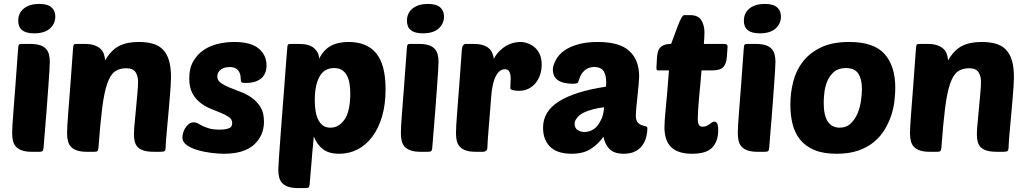

<svg xmlns="http://www.w3.org/2000/svg" viewBox="-20 -774 5238 979"><path d="M144 0Q113 0 93.5 -6.5Q74 -13 62.5 -25Q51 -37 46.5 -54.5Q42 -72 42 -95Q42 -110 43.5 -137.5Q45 -165 49 -213.5Q53 -262 58.5 -336.5Q64 -411 72 -521Q73 -543 77 -547Q80 -550 93 -550H132Q163 -550 182.5 -544Q202 -538 213.5 -526Q225 -514 229.5 -497Q234 -480 234 -459Q234 -444 232 -414Q230 -384 226.5 -332.5Q223 -281 217 -204.5Q211 -128 202 -20Q201 -8 197 -4Q193 0 180 0ZM73 -668Q73 -708 102 -731Q131 -754 180 -754Q223 -754 242.5 -736.5Q262 -719 262 -690Q262 -653 234.5 -628.5Q207 -604 154 -604Q73 -604 73 -668Z M663 -88Q663 -110 666.5 -145.5Q670 -181 673.5 -220.5Q677 -260 680.5 -297Q684 -334 684 -359Q684 -385 671.5 -405.5Q659 -426 623 -426Q588 -426 565 -409Q542 -392 526.5 -347Q511 -302 501 -223Q491 -144 482 -20Q481 -8 477 -4Q473 0 460 0H424Q393 0 373.5 -6.5Q354 -13 342.5 -25Q331 -37 326.5 -54.5Q322 -72 322 -95Q322 -110 323.5 -137.5Q325 -165 329 -213.5Q333 -262 338.5 -336.5Q344 -411 352 -521Q353 -543 357 -547Q360 -550 373 -550H412Q442 -550 461.5 -543Q481 -536 493 -524.5Q505 -513 510 -497.5Q515 -482 516 -466Q547 -519 587 -539.5Q627 -560 687 -560Q729 -560 760 -551Q791 -542 811.5 -520.5Q832 -499 842 -464.5Q852 -430 852 -379Q852 -363 850 -333Q848 -303 845 -267.5Q842 -232 838.5 -193.5Q835 -155 832 -122Q829 -89 827 -64Q825 -39 825 -31Q825 -9 820 -4.5Q815 0 798 0H766Q734 0 714 -6Q694 -12 683 -23Q672 -34 667.5 -50.5Q663 -67 663 -88Z M1174 -560Q1259 -560 1299 -526.5Q1339 -493 1339 -441Q1339 -397 1311.5 -374Q1284 -351 1232 -351Q1218 -351 1213 -354Q1208 -357 1208 -365Q1208 -374 1206.5 -385.5Q1205 -397 1199.5 -407.5Q1194 -418 1182.5 -425Q1171 -432 1150 -432Q1122 -432 1105 -418.5Q1088 -405 1088 -385Q1088 -364 1105.5 -351.5Q1123 -339 1149.5 -328Q1176 -317 1207 -305.5Q1238 -294 1264.5 -275Q1291 -256 1308.5 -227.5Q1326 -199 1326 -154Q1326 -82 1275 -36Q1224 10 1122 10Q1094 10 1057.5 5.5Q1021 1 988 -8.5Q955 -18 932.5 -34Q910 -50 910 -74Q910 -83 913.5 -96Q917 -109 924.5 -121Q932 -133 942.5 -141.5Q953 -150 968 -150Q980 -150 990 -144Q1000 -138 1013.5 -131.5Q1027 -125 1047 -119Q1067 -113 1100 -113Q1125 -113 1144.5 -119Q1164 -125 1164 -146Q1164 -165 1148 -176.5Q1132 -188 1107.5 -198Q1083 -208 1054.5 -219.5Q1026 -231 1001.5 -250Q977 -269 961 -298.5Q945 -328 945 -375Q945 -426 965.5 -461.5Q986 -497 1018.5 -519Q1051 -541 1092 -550.5Q1133 -560 1174 -560Z M1757 -560Q1851 -560 1898.5 -502Q1946 -444 1946 -319Q1946 -241 1928 -180Q1910 -119 1878 -76.5Q1846 -34 1803 -12Q1760 10 1710 10Q1657 10 1627 -13Q1597 -36 1580 -78Q1577 -42 1575 -23Q1573 -4 1572 7.5Q1571 19 1570.5 28Q1570 37 1568.5 52Q1567 67 1565 93Q1563 119 1559 165Q1558 177 1554 181Q1550 185 1537 185H1501Q1470 185 1450.5 178.5Q1431 172 1419.5 160Q1408 148 1403.5 130.5Q1399 113 1399 90Q1399 80 1402 36Q1405 -8 1409.5 -69.5Q1414 -131 1419.5 -202Q1425 -273 1430 -337.5Q1435 -402 1438.5 -452Q1442 -502 1444 -521Q1445 -543 1449 -547Q1452 -550 1465 -550H1504Q1558 -550 1582.5 -527.5Q1607 -505 1607 -474Q1630 -520 1666.5 -540Q1703 -560 1757 -560ZM1684 -427Q1633 -427 1609 -383Q1585 -339 1585 -263Q1585 -237 1588.5 -212Q1592 -187 1601 -167Q1610 -147 1625.5 -135Q1641 -123 1665 -123Q1708 -123 1737 -165Q1766 -207 1766 -297Q1766 -322 1762.5 -345.5Q1759 -369 1750 -387Q1741 -405 1725 -416Q1709 -427 1684 -427Z M2126 0Q2095 0 2075.5 -6.5Q2056 -13 2044.5 -25Q2033 -37 2028.5 -54.5Q2024 -72 2024 -95Q2024 -110 2025.5 -137.5Q2027 -165 2031 -213.5Q2035 -262 2040.5 -336.5Q2046 -411 2054 -521Q2055 -543 2059 -547Q2062 -550 2075 -550H2114Q2145 -550 2164.5 -544Q2184 -538 2195.5 -526Q2207 -514 2211.5 -497Q2216 -480 2216 -459Q2216 -444 2214 -414Q2212 -384 2208.5 -332.5Q2205 -281 2199 -204.5Q2193 -128 2184 -20Q2183 -8 2179 -4Q2175 0 2162 0ZM2055 -668Q2055 -708 2084 -731Q2113 -754 2162 -754Q2205 -754 2224.5 -736.5Q2244 -719 2244 -690Q2244 -653 2216.5 -628.5Q2189 -604 2136 -604Q2055 -604 2055 -668Z M2627 -311Q2621 -311 2613.5 -311.5Q2606 -312 2599 -313.5Q2592 -315 2587 -317.5Q2582 -320 2582 -324Q2582 -337 2583 -348Q2584 -359 2584 -371Q2584 -393 2578 -407Q2572 -421 2554 -421Q2526 -421 2507.5 -384.5Q2489 -348 2484 -275Q2482 -243 2478.5 -202.5Q2475 -162 2472 -124.5Q2469 -87 2467 -58Q2465 -29 2465 -20Q2465 -10 2458 -5Q2451 0 2443 0H2407Q2376 0 2356.5 -6.5Q2337 -13 2325.5 -25Q2314 -37 2309.5 -54.5Q2305 -72 2305 -95Q2305 -110 2306.5 -137.5Q2308 -165 2312 -213.5Q2316 -262 2321.5 -336.5Q2327 -411 2335 -521Q2337 -550 2356 -550H2395Q2423 -550 2442 -544Q2461 -538 2473 -527.5Q2485 -517 2490.5 -503Q2496 -489 2498 -474Q2510 -497 2526.5 -513.5Q2543 -530 2561 -540.5Q2579 -551 2598 -555.5Q2617 -560 2633 -560Q2652 -560 2671.5 -553Q2691 -546 2707 -532Q2723 -518 2732.5 -496Q2742 -474 2742 -444Q2742 -417 2734 -393Q2726 -369 2711 -350.5Q2696 -332 2674.5 -321.5Q2653 -311 2627 -311Z M3060 -227Q3032 -224 3005 -217Q2978 -210 2957 -200Q2936 -190 2923 -174Q2910 -158 2910 -145Q2910 -120 2926 -110.5Q2942 -101 2960 -101Q2977 -101 2994.5 -108.5Q3012 -116 3025 -131.5Q3038 -147 3048 -170Q3058 -193 3060 -227ZM2749 -123Q2749 -206 2830 -257Q2911 -308 3069 -332Q3070 -334 3070.5 -339.5Q3071 -345 3071 -356Q3071 -388 3059 -409.5Q3047 -431 3009 -433Q2988 -431 2975 -424.5Q2962 -418 2952.5 -406.5Q2943 -395 2939.5 -387Q2936 -379 2930 -361Q2928 -352 2921.5 -349.5Q2915 -347 2901 -347Q2799 -347 2799 -420Q2799 -439 2813.5 -467Q2828 -495 2856.5 -515.5Q2885 -536 2928 -548Q2971 -560 3028 -560Q3139 -560 3189 -514Q3239 -468 3239 -384Q3239 -373 3236.5 -344.5Q3234 -316 3230.5 -284.5Q3227 -253 3224.5 -225Q3222 -197 3222 -186Q3222 -161 3231 -150.5Q3240 -140 3251.5 -136Q3263 -132 3272 -130Q3281 -128 3281 -120Q3281 -98 3275 -75Q3269 -52 3255.5 -33Q3242 -14 3218.5 -2Q3195 10 3161 10Q3113 10 3089 -13Q3065 -36 3057 -77Q3033 -42 2994.5 -16Q2956 10 2894 10Q2864 10 2837.5 3Q2811 -4 2791.5 -20Q2772 -36 2760.5 -61.5Q2749 -87 2749 -123Z M3557 -415Q3554 -377 3550.5 -340Q3547 -303 3544 -270Q3541 -237 3539.5 -211Q3538 -185 3538 -171Q3538 -145 3544 -136.5Q3550 -128 3564 -128Q3575 -128 3583 -132Q3591 -136 3598 -141Q3605 -146 3610.5 -150Q3616 -154 3623 -154Q3630 -154 3636 -146Q3642 -138 3642 -109Q3642 -54 3612 -22Q3582 10 3509 10Q3437 10 3402.5 -23.5Q3368 -57 3368 -126Q3368 -141 3369.5 -161.5Q3371 -182 3374 -215Q3377 -248 3381.5 -296Q3386 -344 3391 -415H3338Q3330 -415 3328.5 -418.5Q3327 -422 3327 -429L3330 -480Q3331 -493 3333.5 -505.5Q3336 -518 3343.5 -528Q3351 -538 3365 -544Q3379 -550 3402 -550Q3409 -568 3418 -593Q3427 -618 3436 -641.5Q3445 -665 3453.5 -681Q3462 -697 3469 -697H3498Q3540 -697 3556 -671Q3572 -645 3572 -609Q3572 -589 3569 -550H3674Q3690 -550 3690 -536L3686 -482Q3684 -452 3669.5 -433.5Q3655 -415 3610 -415Z M3844 0Q3813 0 3793.5 -6.5Q3774 -13 3762.5 -25Q3751 -37 3746.5 -54.5Q3742 -72 3742 -95Q3742 -110 3743.5 -137.5Q3745 -165 3749 -213.5Q3753 -262 3758.5 -336.5Q3764 -411 3772 -521Q3773 -543 3777 -547Q3780 -550 3793 -550H3832Q3863 -550 3882.5 -544Q3902 -538 3913.5 -526Q3925 -514 3929.5 -497Q3934 -480 3934 -459Q3934 -444 3932 -414Q3930 -384 3926.5 -332.5Q3923 -281 3917 -204.5Q3911 -128 3902 -20Q3901 -8 3897 -4Q3893 0 3880 0ZM3773 -668Q3773 -708 3802 -731Q3831 -754 3880 -754Q3923 -754 3942.5 -736.5Q3962 -719 3962 -690Q3962 -653 3934.5 -628.5Q3907 -604 3854 -604Q3773 -604 3773 -668Z M4246 10Q4177 10 4131.5 -9.5Q4086 -29 4059 -63Q4032 -97 4021 -142.5Q4010 -188 4010 -240Q4010 -300 4024.5 -357.5Q4039 -415 4074 -460Q4109 -505 4166.5 -532.5Q4224 -560 4310 -560Q4436 -560 4490.5 -498.5Q4545 -437 4545 -326Q4545 -295 4540.5 -257.5Q4536 -220 4523.5 -183Q4511 -146 4489.5 -111Q4468 -76 4435 -49Q4402 -22 4355.5 -6Q4309 10 4246 10ZM4293 -427Q4255 -427 4232.5 -407.5Q4210 -388 4198.5 -360.5Q4187 -333 4183.5 -302.5Q4180 -272 4180 -251Q4180 -185 4201 -154Q4222 -123 4261 -123Q4296 -123 4318.5 -145Q4341 -167 4353.5 -198Q4366 -229 4370.5 -263Q4375 -297 4375 -320Q4375 -370 4356.5 -398.5Q4338 -427 4293 -427Z M4961 -88Q4961 -110 4964.5 -145.5Q4968 -181 4971.5 -220.5Q4975 -260 4978.5 -297Q4982 -334 4982 -359Q4982 -385 4969.5 -405.5Q4957 -426 4921 -426Q4886 -426 4863 -409Q4840 -392 4824.5 -347Q4809 -302 4799 -223Q4789 -144 4780 -20Q4779 -8 4775 -4Q4771 0 4758 0H4722Q4691 0 4671.5 -6.5Q4652 -13 4640.5 -25Q4629 -37 4624.5 -54.5Q4620 -72 4620 -95Q4620 -110 4621.5 -137.5Q4623 -165 4627 -213.5Q4631 -262 4636.5 -336.5Q4642 -411 4650 -521Q4651 -543 4655 -547Q4658 -550 4671 -550H4710Q4740 -550 4759.5 -543Q4779 -536 4791 -524.5Q4803 -513 4808 -497.5Q4813 -482 4814 -466Q4845 -519 4885 -539.5Q4925 -560 4985 -560Q5027 -560 5058 -551Q5089 -542 5109.5 -520.5Q5130 -499 5140 -464.5Q5150 -430 5150 -379Q5150 -363 5148 -333Q5146 -303 5143 -267.5Q5140 -232 5136.5 -193.5Q5133 -155 5130 -122Q5127 -89 5125 -64Q5123 -39 5123 -31Q5123 -9 5118 -4.5Q5113 0 5096 0H5064Q5032 0 5012 -6Q4992 -12 4981 -23Q4970 -34 4965.5 -50.5Q4961 -67 4961 -88Z"/></svg>

Font: Poetsen One
Style: Regular
Weight: 400
Designer: Pablo Impallari, Rodrigo Fuenzalida
Foundry: Pablo Impallari, Rodrigo Fuenzalida
Version: Version 1.001; ttfautohint (v0.93) -l 8 -r 50 -G 200 -x 14 -